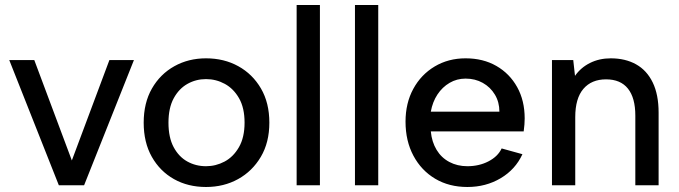

<svg xmlns="http://www.w3.org/2000/svg" viewBox="-20 -740 2711 767"><path d="M215 0 17 -500H117L267 -99L417 -500H515L316 0Z M803 7Q731 7 675 -24.5Q619 -56 586.5 -113.5Q554 -171 554 -250Q554 -329 587 -386.5Q620 -444 676.5 -475.5Q733 -507 803 -507Q875 -507 932 -475.5Q989 -444 1022.5 -386.5Q1056 -329 1056 -250Q1056 -171 1022 -113.5Q988 -56 931 -24.5Q874 7 803 7ZM803 -76Q842 -76 877 -94.5Q912 -113 934.5 -152Q957 -191 957 -250Q957 -309 935 -347.5Q913 -386 878 -405Q843 -424 803 -424Q763 -424 729 -405Q695 -386 674 -347.5Q653 -309 653 -250Q653 -191 673.5 -152.5Q694 -114 728 -95Q762 -76 803 -76Z M1165 0V-720H1258V0Z M1398 0V-720H1491V0Z M1847 7Q1774 7 1718.5 -26Q1663 -59 1631.5 -118Q1600 -177 1600 -254Q1600 -328 1631 -385Q1662 -442 1716.5 -474.5Q1771 -507 1840 -507Q1910 -507 1963 -476.5Q2016 -446 2046 -392Q2076 -338 2076 -267Q2076 -256 2075 -242.5Q2074 -229 2072 -215H1701Q1705 -173 1724 -141.5Q1743 -110 1775 -93Q1807 -76 1847 -76Q1894 -76 1931.5 -95.5Q1969 -115 1984 -147L2067 -124Q2039 -63 1980 -28Q1921 7 1847 7ZM1701 -294H1975Q1975 -332 1957 -362Q1939 -392 1908.5 -409Q1878 -426 1840 -426Q1805 -426 1776 -409Q1747 -392 1727.5 -362.5Q1708 -333 1701 -294Z M2185 0V-500H2270L2277 -437Q2300 -470 2337 -488.5Q2374 -507 2420 -507Q2478 -507 2521 -483Q2564 -459 2587.5 -410.5Q2611 -362 2611 -290V0H2518V-278Q2518 -349 2488.5 -386Q2459 -423 2401 -423Q2343 -423 2310.5 -385Q2278 -347 2278 -272V0Z"/></svg>

Font: Envelope Sans Variable
Style: Regular
Weight: 500
Designer: Andreas Rasmussen / Norman Anderson
Foundry: mail.de GmbH
Version: Version 1.150